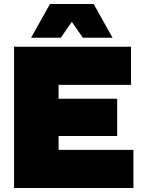

<svg xmlns="http://www.w3.org/2000/svg" viewBox="-20 -937 709 957"><path d="M541 -749H393L338 -828L283 -749H135L229 -917H447ZM50 0V-704H633V-514H272V-445H564V-259H272V-190H645V0Z"/></svg>

Font: Prodigy Sans Black
Style: Regular
Weight: 900
Designer: Wei Huang
Foundry: Wei Huang
Version: Version 1.003; ttfautohint (v1.8.3)